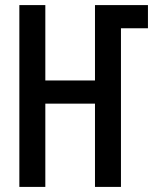

<svg xmlns="http://www.w3.org/2000/svg" viewBox="-20 -734 603 754"><path d="M56 0H158V-327H353V0H455V-623H561V-714H353V-418H158V-714H56Z"/></svg>

Font: Noto Sans Mono SemiCondensed Medium
Style: Regular
Weight: 500
Width: 4
Designer: Monotype Design Team
Foundry: Monotype Imaging Inc.
Version: Version 2.014